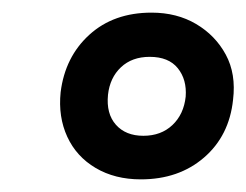

<svg xmlns="http://www.w3.org/2000/svg" viewBox="-20 -721 390 304"><path d="M220 -701Q260 -701 290.5 -683Q321 -665 337.5 -634.5Q354 -604 349 -563Q343 -506 303 -471.5Q263 -437 203 -437Q162 -437 131.5 -455Q101 -473 86.5 -504.5Q72 -536 76 -575Q83 -631 121.5 -666Q160 -701 220 -701ZM217 -631Q189 -631 171.5 -614.5Q154 -598 151 -571Q148 -541 163.5 -523.5Q179 -506 207 -506Q235 -506 253 -523Q271 -540 274 -568Q276 -595 261.5 -613Q247 -631 217 -631Z"/></svg>

Font: Exo 2
Style: Bold Italic
Weight: 700
Italic angle: -8°
Designer: Natanael Gama
Foundry: Natanael Gama
Version: Version 2.010